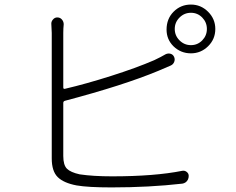

<svg xmlns="http://www.w3.org/2000/svg" viewBox="-20 -818 1040 846"><path d="M266.6 -374Q258.8 -372.1 258.8 -364.3V-130.9Q258.8 -90.8 274.9 -74.7Q291 -58.6 331.1 -49.8Q390.6 -41 473.6 -41Q661.1 -41 783.2 -65.4Q793.9 -67.4 802.7 -60.5Q811.5 -53.7 811.5 -43Q811.5 -34.2 808.1 -26.9Q804.7 -19.5 797.9 -14.6Q791 -9.8 783.2 -8.8Q637.7 7.8 471.7 7.8Q368.2 7.8 317.4 -1Q260.7 -11.7 234.4 -37.6Q208 -63.5 208 -120.1V-672.9L206.1 -713.9Q206.1 -723.6 212.9 -731.4Q220.7 -741.2 232.4 -741.2Q245.1 -741.2 252.9 -731.9Q260.7 -722.7 260.7 -710.9Q258.8 -692.4 258.8 -672.9V-432.6Q258.8 -424.8 266.6 -426.8Q358.4 -448.2 469.2 -483.4Q580.1 -518.6 659.2 -552.7Q690.4 -567.4 710 -579.1Q720.7 -584 731.4 -581.1Q742.2 -578.1 747.1 -567.4Q752 -556.6 747.6 -545.4Q743.2 -534.2 732.4 -529.3Q697.3 -513.7 677.7 -505.9Q525.4 -442.4 266.6 -374ZM771 -640.1Q792 -619.1 821.3 -619.1Q850.6 -619.1 871.1 -640.1Q891.6 -661.1 891.6 -690.4Q891.6 -719.7 871.1 -740.7Q850.6 -761.7 821.3 -761.7Q792 -761.7 771 -740.7Q750 -719.7 750 -690.4Q750 -661.1 771 -640.1ZM821.3 -797.9Q865.2 -797.9 897 -766.1Q928.7 -734.4 928.7 -690.4Q928.7 -645.5 897 -614.3Q865.2 -583 821.3 -583Q776.4 -583 744.1 -614.3Q713.9 -644.5 713.9 -687.5Q713.9 -735.4 745.1 -766.6Q776.4 -797.9 821.3 -797.9Z"/></svg>

Font: Gen Jyuu Gothic Light
Style: Regular
Weight: 200
Designer: [Source Han Sans]
Ryoko NISHIZUKA  (kana & ideographs); Paul D. Hunt (Latin, Greek & Cyrillic); Wenlong ZHANG  (bopomofo
Version: Version 1.002.20150607